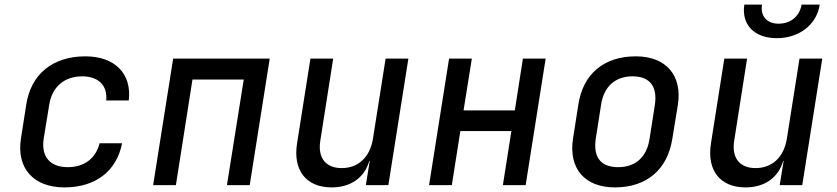

<svg xmlns="http://www.w3.org/2000/svg" viewBox="-20 -805 3640 835"><path d="M260 10C395 10 487 -60 511 -182H413C397 -116 346 -78 275 -78C199 -78 158 -122 170 -202L194 -349C206 -428 261 -473 337 -473C408 -473 448 -434 442 -368H540C554 -484 480 -560 351 -560C210 -560 114 -483 94 -349L71 -202C51 -72 127 10 260 10Z M646 0H745L817 -459H1040L967 0H1066L1153 -550H733Z M1422 10C1505 10 1565 -32 1586 -105H1588L1571 0H1669L1756 -550H1657L1602 -202C1589 -121 1538 -74 1466 -74C1397 -74 1361 -118 1373 -193L1429 -550H1330L1272 -182C1253 -64 1312 10 1422 10Z M1846 0H1945L1982 -235H2204L2167 0H2266L2353 -550H2254L2219 -325H1996L2032 -550H1933Z M2654 10C2792 10 2883 -67 2904 -202L2928 -349C2948 -478 2876 -560 2745 -560C2606 -560 2515 -483 2495 -349L2472 -202C2452 -72 2523 10 2654 10ZM2668 -78C2593 -78 2559 -121 2571 -202L2594 -349C2606 -429 2656 -473 2731 -473C2806 -473 2840 -429 2828 -349L2805 -202C2793 -121 2743 -78 2668 -78Z M3358 -639C3456 -639 3532 -698 3545 -785H3466C3458 -735 3419 -702 3366 -702C3315 -702 3286 -735 3294 -785H3217C3204 -698 3260 -639 3358 -639ZM3222 10C3305 10 3365 -32 3386 -105H3388L3371 0H3469L3556 -550H3457L3402 -202C3389 -121 3338 -74 3266 -74C3197 -74 3161 -118 3173 -193L3229 -550H3130L3072 -182C3053 -64 3112 10 3222 10Z"/></svg>

Font: JetBrains Mono Medium
Style: Italic
Weight: 436
Italic angle: -9°
Monospace: yes
Designer: Philipp Nurullin, Konstantin Bulenkov
Foundry: JetBrains
Version: Version 2.305